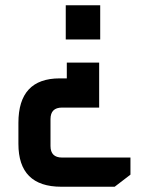

<svg xmlns="http://www.w3.org/2000/svg" viewBox="-20 -545 536 730"><path d="M50 2V-78Q50 -247 207 -247H234V-307H357V-136H216Q172 -136 172 -92V10Q172 54 216 54H476V119L416 165H213Q50 165 50 2ZM230 -395V-525H361V-395Z"/></svg>

Font: Oxanium SemiBold
Style: Regular
Weight: 600
Designer: Severin Meyer
Version: Version 2.000